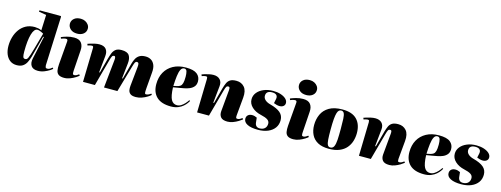

<svg xmlns="http://www.w3.org/2000/svg" viewBox="-17 -1666 6640 2546"><g transform="rotate(15 3302.5 -393.5)"><path d="M578 -84Q578 -75 582 -60.5Q586 -46 607 -46Q629 -46 646 -58Q663 -70 674 -79L685 -65Q678 -56 648.5 -37Q619 -18 578 -2Q537 14 493 14Q426 14 400 -25Q374 -64 388 -129L456 -439L446 -442L393 -242Q380 -191 367 -145Q354 -99 335 -63Q316 -27 284.5 -6.5Q253 14 202 14Q147 14 109 -15Q71 -44 51.5 -93.5Q32 -143 32 -206Q32 -268 49 -327Q66 -386 100 -433.5Q134 -481 185.5 -509Q237 -537 307 -537Q325 -537 353.5 -532Q382 -527 400 -516L409 -730L306 -748L308 -767H602L606 -756ZM290 -94Q301 -94 310 -99Q319 -104 327.5 -120.5Q336 -137 347 -170.5Q358 -204 374 -261L435 -480Q411 -494 389 -502.5Q367 -511 350 -511Q304 -511 279 -425Q254 -339 254 -187Q254 -136 261 -115Q268 -94 290 -94Z M743 -701Q743 -743 776 -772Q809 -801 867 -801Q902 -801 929.5 -787Q957 -773 973.5 -749.5Q990 -726 990 -698Q990 -652 956 -624.5Q922 -597 869 -597Q810 -597 776.5 -627.5Q743 -658 743 -701ZM769 -457Q771 -475 766.5 -484.5Q762 -494 745 -494Q736 -494 718 -489.5Q700 -485 680 -477L673 -497Q700 -509 747.5 -523Q795 -537 847 -537Q917 -537 947 -498Q977 -459 972 -395L953 -112Q951 -81 954.5 -68.5Q958 -56 974 -56Q991 -56 1007.5 -65Q1024 -74 1037 -84L1048 -68Q1037 -57 1006.5 -37.5Q976 -18 935.5 -2Q895 14 854 14Q803 14 777.5 -4Q752 -22 745.5 -56.5Q739 -91 743 -142Z M1439 -384Q1445 -440 1423 -440Q1404 -440 1395 -426Q1386 -412 1373 -364L1274 0H1111L1122 -462Q1123 -480 1118.5 -487Q1114 -494 1103 -494Q1090 -494 1077 -491Q1064 -488 1044 -481L1036 -502Q1046 -506 1072 -514Q1098 -522 1131 -529.5Q1164 -537 1194 -537Q1257 -537 1285.5 -502.5Q1314 -468 1308 -407L1285 -180L1294 -176L1348 -377Q1360 -421 1374 -458Q1388 -495 1416 -517.5Q1444 -540 1498 -540Q1577 -540 1603.5 -499.5Q1630 -459 1622 -389L1599 -180L1609 -179L1668 -398Q1679 -438 1696 -470Q1713 -502 1744 -521Q1775 -540 1828 -540Q1869 -540 1901.5 -521Q1934 -502 1951.5 -461.5Q1969 -421 1963 -355L1945 -139Q1941 -87 1943.5 -71.5Q1946 -56 1960 -56Q1989 -56 2027 -84L2037 -69Q2024 -55 1992 -35Q1960 -15 1919 -0.5Q1878 14 1838 14Q1784 14 1761 -5.5Q1738 -25 1733.5 -53.5Q1729 -82 1732 -110L1759 -375Q1763 -411 1757.5 -425.5Q1752 -440 1733 -440Q1718 -440 1709.5 -425Q1701 -410 1689 -368L1583 0H1399Z M2382 -537Q2489 -537 2535.5 -499.5Q2582 -462 2582 -400Q2582 -355 2559 -328Q2536 -301 2501.5 -286.5Q2467 -272 2431 -265.5Q2395 -259 2369 -254L2282 -239Q2287 -119 2313.5 -71Q2340 -23 2392 -23Q2422 -23 2448.5 -39.5Q2475 -56 2497.5 -80.5Q2520 -105 2536 -130L2548 -122Q2543 -112 2527.5 -90Q2512 -68 2485 -44Q2458 -20 2416.5 -3Q2375 14 2318 14Q2188 14 2122.5 -48.5Q2057 -111 2057 -223Q2057 -316 2096 -386.5Q2135 -457 2208 -497Q2281 -537 2382 -537ZM2408 -417Q2408 -459 2400 -489Q2392 -519 2363 -519Q2333 -519 2316.5 -486.5Q2300 -454 2292.5 -395Q2285 -336 2282 -258L2329 -268Q2356 -274 2373.5 -286.5Q2391 -299 2399.5 -329Q2408 -359 2408 -417Z M3290 -68Q3273 -54 3241.5 -34.5Q3210 -15 3171.5 -0.5Q3133 14 3096 14Q3029 14 3003.5 -17Q2978 -48 2982 -98L3009 -392Q3011 -418 3007 -429Q3003 -440 2989 -440Q2971 -440 2962 -426Q2953 -412 2941 -368L2840 0H2677L2688 -462Q2688 -474 2685.5 -484Q2683 -494 2666 -494Q2656 -494 2640.5 -490Q2625 -486 2611 -481L2603 -502Q2612 -506 2638 -514Q2664 -522 2697.5 -529.5Q2731 -537 2760 -537Q2818 -537 2849.5 -504Q2881 -471 2875 -413L2851 -180L2861 -179L2920 -398Q2932 -440 2946.5 -472Q2961 -504 2990 -522Q3019 -540 3074 -540Q3143 -540 3184.5 -492Q3226 -444 3217 -346L3194 -96Q3193 -77 3195.5 -66.5Q3198 -56 3216 -56Q3233 -56 3249.5 -65Q3266 -74 3279 -84Z M3532 -10Q3576 -10 3601.5 -34Q3627 -58 3627 -99Q3627 -133 3597 -153Q3567 -173 3504 -187Q3427 -204 3378 -249.5Q3329 -295 3329 -356Q3329 -408 3362 -449Q3395 -490 3452 -513.5Q3509 -537 3581 -537Q3637 -537 3683 -522Q3729 -507 3756 -481.5Q3783 -456 3783 -424Q3783 -397 3763 -380.5Q3743 -364 3709 -364Q3692 -364 3670 -369.5Q3648 -375 3630 -383L3642 -440Q3650 -476 3631.5 -495.5Q3613 -515 3572 -515Q3488 -515 3488 -446Q3488 -414 3514.5 -390Q3541 -366 3587 -354Q3682 -329 3728 -289.5Q3774 -250 3774 -186Q3774 -125 3742 -80.5Q3710 -36 3651.5 -11Q3593 14 3514 14Q3420 14 3368 -12.5Q3316 -39 3316 -86Q3316 -118 3337 -136.5Q3358 -155 3393 -155Q3425 -155 3459 -138L3466 -73Q3473 -10 3532 -10Z M3888 -701Q3888 -743 3921 -772Q3954 -801 4012 -801Q4047 -801 4074.5 -787Q4102 -773 4118.5 -749.5Q4135 -726 4135 -698Q4135 -652 4101 -624.5Q4067 -597 4014 -597Q3955 -597 3921.5 -627.5Q3888 -658 3888 -701ZM3914 -457Q3916 -475 3911.5 -484.5Q3907 -494 3890 -494Q3881 -494 3863 -489.5Q3845 -485 3825 -477L3818 -497Q3845 -509 3892.5 -523Q3940 -537 3992 -537Q4062 -537 4092 -498Q4122 -459 4117 -395L4098 -112Q4096 -81 4099.5 -68.5Q4103 -56 4119 -56Q4136 -56 4152.5 -65Q4169 -74 4182 -84L4193 -68Q4182 -57 4151.5 -37.5Q4121 -18 4080.5 -2Q4040 14 3999 14Q3948 14 3922.5 -4Q3897 -22 3890.5 -56.5Q3884 -91 3888 -142Z M4487 14Q4394 14 4335 -18.5Q4276 -51 4247.5 -108.5Q4219 -166 4219 -241Q4219 -321 4250 -388.5Q4281 -456 4350 -496.5Q4419 -537 4531 -537Q4665 -537 4730 -469.5Q4795 -402 4795 -283Q4795 -226 4779 -173Q4763 -120 4727 -77.5Q4691 -35 4632 -10.5Q4573 14 4487 14ZM4502 -8Q4537 -8 4552 -40.5Q4567 -73 4570.5 -134Q4574 -195 4574 -281Q4574 -366 4571.5 -418.5Q4569 -471 4557 -495Q4545 -519 4518 -519Q4502 -519 4488.5 -509Q4475 -499 4465.5 -469.5Q4456 -440 4451 -383.5Q4446 -327 4446 -235Q4446 -153 4449.5 -103Q4453 -53 4465 -30.5Q4477 -8 4502 -8Z M5512 -68Q5495 -54 5463.5 -34.5Q5432 -15 5393.5 -0.5Q5355 14 5318 14Q5251 14 5225.5 -17Q5200 -48 5204 -98L5231 -392Q5233 -418 5229 -429Q5225 -440 5211 -440Q5193 -440 5184 -426Q5175 -412 5163 -368L5062 0H4899L4910 -462Q4910 -474 4907.5 -484Q4905 -494 4888 -494Q4878 -494 4862.5 -490Q4847 -486 4833 -481L4825 -502Q4834 -506 4860 -514Q4886 -522 4919.5 -529.5Q4953 -537 4982 -537Q5040 -537 5071.5 -504Q5103 -471 5097 -413L5073 -180L5083 -179L5142 -398Q5154 -440 5168.5 -472Q5183 -504 5212 -522Q5241 -540 5296 -540Q5365 -540 5406.5 -492Q5448 -444 5439 -346L5416 -96Q5415 -77 5417.5 -66.5Q5420 -56 5438 -56Q5455 -56 5471.5 -65Q5488 -74 5501 -84Z M5857 -537Q5964 -537 6010.5 -499.5Q6057 -462 6057 -400Q6057 -355 6034 -328Q6011 -301 5976.5 -286.5Q5942 -272 5906 -265.5Q5870 -259 5844 -254L5757 -239Q5762 -119 5788.5 -71Q5815 -23 5867 -23Q5897 -23 5923.5 -39.5Q5950 -56 5972.5 -80.5Q5995 -105 6011 -130L6023 -122Q6018 -112 6002.5 -90Q5987 -68 5960 -44Q5933 -20 5891.5 -3Q5850 14 5793 14Q5663 14 5597.5 -48.5Q5532 -111 5532 -223Q5532 -316 5571 -386.5Q5610 -457 5683 -497Q5756 -537 5857 -537ZM5883 -417Q5883 -459 5875 -489Q5867 -519 5838 -519Q5808 -519 5791.5 -486.5Q5775 -454 5767.5 -395Q5760 -336 5757 -258L5804 -268Q5831 -274 5848.5 -286.5Q5866 -299 5874.5 -329Q5883 -359 5883 -417Z M6322 -10Q6366 -10 6391.5 -34Q6417 -58 6417 -99Q6417 -133 6387 -153Q6357 -173 6294 -187Q6217 -204 6168 -249.5Q6119 -295 6119 -356Q6119 -408 6152 -449Q6185 -490 6242 -513.5Q6299 -537 6371 -537Q6427 -537 6473 -522Q6519 -507 6546 -481.5Q6573 -456 6573 -424Q6573 -397 6553 -380.5Q6533 -364 6499 -364Q6482 -364 6460 -369.5Q6438 -375 6420 -383L6432 -440Q6440 -476 6421.5 -495.5Q6403 -515 6362 -515Q6278 -515 6278 -446Q6278 -414 6304.5 -390Q6331 -366 6377 -354Q6472 -329 6518 -289.5Q6564 -250 6564 -186Q6564 -125 6532 -80.5Q6500 -36 6441.5 -11Q6383 14 6304 14Q6210 14 6158 -12.5Q6106 -39 6106 -86Q6106 -118 6127 -136.5Q6148 -155 6183 -155Q6215 -155 6249 -138L6256 -73Q6263 -10 6322 -10Z"/></g></svg>

Font: Literata 72pt Black
Style: Italic
Weight: 900
Italic angle: -2°
Designer: Latin by Veronika Burian and Jose Scaglione. Greek by Irene Vlachou. Cyrillic by Vera Evstafieva
Foundry: TypeTogether
Version: Version 3.002